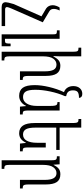

<svg xmlns="http://www.w3.org/2000/svg" viewBox="650 -1464 1040 2381"><g transform="rotate(90 1170.5 -273.0)"><path d="M303 184V227H68Q7 227 7 176Q7 154 30 77L182 -267L84 -325Q44 -354 44 -407Q44 -425 52 -449.5Q60 -474 73 -492H110Q90 -453 90 -420Q90 -401 96.5 -387.5Q103 -374 120 -364L256 -283L88 99Q85 106 76.5 127.5Q68 149 67 162Q67 171 74 177.5Q81 184 95 184Z M553 227H405V-413Q405 -434 402 -443Q399 -452 391 -455Q383 -458 363 -458H356V-492H461V186H479Q498 186 506 182Q514 178 517 164Q520 150 520 116H553Z M971 0H864V-311Q864 -382 844.5 -417.5Q825 -453 781 -453Q736 -453 707 -413Q678 -373 678 -283V119Q678 155 682 170Q686 185 696 189.5Q706 194 729 194V227H621V-653Q621 -688 617.5 -702.5Q614 -717 604 -721.5Q594 -726 571 -726V-760H678V-491Q678 -476 676 -440L675 -414H679Q700 -455 726 -478Q752 -501 796 -501Q861 -501 891 -457Q921 -413 921 -319V-110Q921 -75 925 -59.5Q929 -44 939 -39Q949 -34 971 -34Z M1399 -34V0H1302L1295 -74H1291Q1275 -37 1242.5 -13.5Q1210 10 1168 10Q1100 10 1067.5 -35.5Q1035 -81 1035 -183Q1035 -263 1058.5 -362Q1082 -461 1122 -546Q1087 -558 1067 -588.5Q1047 -619 1047 -662Q1047 -712 1073.5 -742.5Q1100 -773 1144 -773Q1190 -773 1194 -732Q1139 -732 1119.5 -715Q1100 -698 1100 -658Q1100 -620 1116.5 -600Q1133 -580 1172 -573V-558Q1135 -475 1114 -375.5Q1093 -276 1093 -191Q1093 -108 1114 -73Q1135 -38 1184 -38Q1235 -38 1264 -85Q1293 -132 1293 -209V-377Q1293 -418 1288.5 -436Q1284 -454 1274.5 -459.5Q1265 -465 1245 -465V-492H1350V-112Q1350 -74 1353.5 -58.5Q1357 -43 1366.5 -38.5Q1376 -34 1399 -34Z M1856 -34V0H1760L1752 -73H1748Q1710 10 1632 10Q1569 10 1537 -36.5Q1505 -83 1505 -185V-652Q1505 -687 1501 -702Q1497 -717 1487.5 -721.5Q1478 -726 1455 -726V-760H1562V-492H1839V-450H1562V-192Q1562 -110 1582.5 -74Q1603 -38 1647 -38Q1699 -38 1724.5 -84.5Q1750 -131 1750 -209V-320H1808V-112Q1808 -74 1811 -58.5Q1814 -43 1823.5 -38.5Q1833 -34 1856 -34Z M2317 0H2210V-311Q2210 -453 2127 -453Q2082 -453 2053 -412.5Q2024 -372 2024 -282V119Q2024 155 2027.5 170Q2031 185 2041 189.5Q2051 194 2074 194V227H1967V-385Q1967 -420 1963.5 -434.5Q1960 -449 1950 -453.5Q1940 -458 1917 -458V-492H2017L2022 -417H2024Q2044 -457 2070 -479Q2096 -501 2141 -501Q2207 -501 2237 -457Q2267 -413 2267 -319V-110Q2267 -75 2271 -59.5Q2275 -44 2285 -39Q2295 -34 2317 -34Z"/></g></svg>

Font: Noto Serif Armenian Light Cond
Style: Regular
Weight: 300
Width: 3
Designer: Monotype Design team
Foundry: Monotype Imaging Inc.
Version: Version 1.000